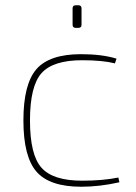

<svg xmlns="http://www.w3.org/2000/svg" viewBox="-20 -698 518 730"><path d="M268 -678H278Q290 -678 290 -666V-604Q290 -592 278 -592H268Q256 -592 256 -604V-666Q256 -678 268 -678ZM430 -23 434 -5Q359 12 289 12Q169 12 119 -45Q69 -102 69 -240Q69 -378 118.5 -435Q168 -492 288 -492Q368 -492 423 -475L417 -457Q370 -469 292 -469Q182 -469 138 -420Q94 -371 94 -240Q94 -109 138 -60Q182 -11 292 -11Q371 -11 430 -23Z"/></svg>

Font: Exo 2.0 Thin
Style: Regular
Weight: 250
Designer: Natanael Gama
Version: Version 1.001;PS 001.001;hotconv 1.0.70;makeotf.lib2.5.58329